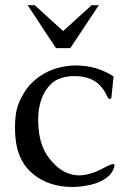

<svg xmlns="http://www.w3.org/2000/svg" viewBox="-20 -725 492 757"><path d="M271 -466.8H281.2Q360.8 -466.8 427.7 -423.8L419.4 -341.3Q418.5 -335 413.1 -335H411.6Q406.7 -335.4 402.8 -344.7Q383.3 -387.2 351.6 -406.2Q320.3 -424.8 275.4 -424.8H263.7Q210.4 -421.9 181.2 -394Q155.3 -368.7 143.1 -333Q130.4 -297.4 130.4 -253.4Q130.4 -238.8 131.8 -223.6Q136.7 -150.9 171.4 -104.5Q216.8 -43.5 272.9 -35.2Q282.2 -33.7 292 -33.7Q335.9 -33.7 389.2 -63Q417 -78.1 426.8 -78.1Q429.2 -78.1 430.7 -77.1Q431.6 -76.2 431.6 -73.2Q431.6 -67.4 425.8 -54.7Q418.5 -40 409.2 -31.7Q381.3 -6.8 340.8 2.7Q300.3 12.2 263.7 12.2Q172.9 11.7 111.1 -38.3Q49.3 -88.4 41 -181.6Q39.1 -203.1 39.1 -223.6Q39.1 -250 42.5 -274.9Q48.8 -317.9 75.7 -360.8Q104 -406.2 154.5 -435.1Q205.1 -463.9 271 -466.8ZM88.9 -704.6H116.7L229 -602.5L341.3 -704.6H369.6L257.3 -535.2H200.7Z"/></svg>

Font: Caudex
Style: Regular
Weight: 400
Version: Version 1.01